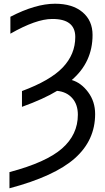

<svg xmlns="http://www.w3.org/2000/svg" viewBox="-20 -761 559 1020"><path d="M272.5 -741.2Q365.2 -741.2 418.5 -696.3Q471.7 -651.4 471.7 -575.2Q471.7 -430.7 361.3 -335.9Q411.1 -321.3 448.2 -271.5Q485.4 -221.7 485.4 -155.3Q485.4 -15.6 377.4 80.1Q269.5 175.8 30.3 239.3V153.3Q225.6 101.6 309.6 27.8Q393.6 -45.9 393.6 -151.4Q393.6 -206.1 363.8 -239.7Q334 -273.4 283.2 -278.3Q212.9 -235.4 96.7 -193.4V-277.3Q247.1 -333 313.5 -402.8Q379.9 -472.7 379.9 -564.5Q379.9 -661.1 256.8 -660.2Q171.9 -660.2 35.2 -582V-671.9Q168.9 -741.2 272.5 -741.2Z"/></svg>

Font: Nasu
Style: Regular
Weight: 400
Designer: Ryoko NISHIZUKA (kana &amp; ideographs); Paul D. Hunt (Latin, Greek &amp; Cyrillic); Wenlong ZHANG (bopomofo); Sandoll C
Version: Version 2014.1215